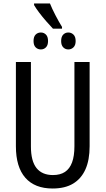

<svg xmlns="http://www.w3.org/2000/svg" viewBox="-20 -1069 604 1099"><path d="M266 -1049Q278 -1019 297.5 -981.5Q317 -944 335 -915V-905H283Q265 -924 244 -948Q223 -972 204.5 -996.5Q186 -1021 175 -1040V-1049ZM214 -883Q231 -883 243 -871Q255 -859 255 -834Q255 -810 243 -798Q231 -786 214 -786Q196 -786 184 -798Q172 -810 172 -834Q172 -859 184 -871Q196 -883 214 -883ZM371 -883Q388 -883 400.5 -871Q413 -859 413 -834Q413 -810 400.5 -798Q388 -786 371 -786Q354 -786 342 -798Q330 -810 330 -834Q330 -859 342 -871Q354 -883 371 -883ZM493 -232Q493 -153 469 -99.5Q445 -46 398.5 -18Q352 10 281 10Q179 10 125 -51.5Q71 -113 71 -232V-714H157V-231Q157 -147 189 -107Q221 -67 283 -67Q325 -67 352 -85Q379 -103 392.5 -139.5Q406 -176 406 -232V-714H493Z"/></svg>

Font: Noto Sans Display Condensed
Style: Regular
Weight: 400
Width: 3
Designer: Monotype Design Team
Foundry: Monotype Imaging Inc.
Version: Version 2.003